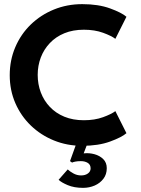

<svg xmlns="http://www.w3.org/2000/svg" viewBox="-20 -692 680 927"><path d="M385 -111.5Q437 -111.5 477.5 -126.2Q518 -141 537 -155.5L590.5 -49Q567.5 -29 511.2 -8.5Q455 12 377 12Q304 12 240.5 -13.8Q177 -39.5 129 -85.8Q81 -132 54 -194.2Q27 -256.5 27 -329Q27 -401.5 53.8 -464.2Q80.5 -527 128.5 -573.5Q176.5 -620 240.2 -646Q304 -672 377 -672Q455 -672 511.2 -651.5Q567.5 -631 590.5 -611L537 -504.5Q518 -519 477.5 -533.8Q437 -548.5 385 -548.5Q332 -548.5 290.8 -531.5Q249.5 -514.5 220.8 -484.2Q192 -454 177 -414.5Q162 -375 162 -330.5Q162 -285.5 177 -245.8Q192 -206 220.8 -175.8Q249.5 -145.5 290.8 -128.5Q332 -111.5 385 -111.5ZM381 215Q338 215 306.8 201.8Q275.5 188.5 263 176L307 126Q316 135 333.8 145Q351.5 155 371.5 155Q391.5 155 404.5 145.5Q417.5 136 417.5 121Q417.5 103 403.8 94.5Q390 86 370.5 86Q355 86 343.8 88.2Q332.5 90.5 328 93L318 86L356.5 -21L404 -4L384 48.5Q410.5 45.5 436 52.5Q461.5 59.5 478.5 76.2Q495.5 93 495.5 120Q495.5 150 479.2 171.2Q463 192.5 437 203.8Q411 215 381 215Z"/></svg>

Font: League Spartan Thin SemiBold
Style: Regular
Weight: 600
Version: Version 2.002